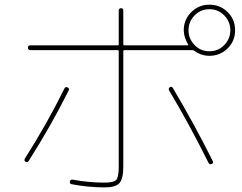

<svg xmlns="http://www.w3.org/2000/svg" viewBox="-20 -815 1040 825"><path d="M943.8 -748.5Q918 -775.4 879.9 -775.4Q841.8 -775.4 815.9 -748.5Q790 -721.7 790 -685.1Q790 -648.4 815.9 -621.6Q841.8 -594.7 879.9 -594.7Q918 -594.7 943.8 -621.6Q969.7 -648.4 969.7 -685.1Q969.7 -721.7 943.8 -748.5ZM110.4 -599.6Q100.6 -599.6 100.1 -609.9Q99.6 -620.1 110.4 -620.1H485.4Q490.2 -620.1 490.2 -625V-769.5Q490.2 -779.3 500 -779.8Q509.8 -780.3 509.8 -769.5V-625Q509.8 -620.1 514.6 -620.1H786.1Q790 -620.1 789.1 -623Q770.5 -652.3 769.5 -684.6Q769.5 -730.5 801.8 -762.7Q834 -794.9 879.9 -794.9Q925.8 -794.9 958 -763.2Q990.2 -731.4 990.2 -685.1Q990.2 -638.7 958 -606.9Q925.8 -575.2 879.9 -575.2Q843.8 -575.2 813.5 -597.7Q811.5 -599.6 804.7 -599.6H514.6Q509.8 -599.6 509.8 -594.7V-99.6Q509.8 -46.9 493.2 -28.3Q476.6 -9.8 429.7 -9.8Q359.4 -9.8 288.1 -23.4Q278.3 -25.4 280.3 -35.2Q282.2 -44.9 293 -43Q361.3 -30.3 429.7 -30.3Q467.8 -30.3 479 -41.5Q490.2 -52.7 490.2 -99.6V-594.7Q490.2 -599.6 485.4 -599.6ZM103.5 -124Q98.6 -115.2 89.8 -120.1Q82 -125 86.9 -133.8Q181.6 -282.2 256.8 -434.6Q260.7 -443.4 270 -439.5Q279.3 -435.5 275.4 -426.8Q198.2 -272.5 103.5 -124ZM889.6 -110.4Q880.9 -106.4 876 -115.2Q793.9 -280.3 707 -425.8Q702.1 -434.6 710 -440.4Q718.8 -445.3 723.6 -435.5Q818.4 -275.4 893.6 -124Q899.4 -114.3 889.6 -110.4Z"/></svg>

Font: Rounded-L Mgen+ 2m thin
Style: Regular
Weight: 100
Designer: [Source Han Sans]
Ryoko NISHIZUKA  (kana & ideographs); Paul D. Hunt (Latin, Greek & Cyrillic); Wenlong ZHANG  (bopomofo
Version: Version 1.059.20150602